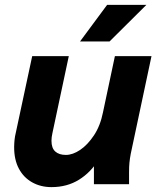

<svg xmlns="http://www.w3.org/2000/svg" viewBox="-20 -755 655 787"><path d="M38 -151Q38 -165 39.5 -180.5Q41 -196 45 -212L112 -525H262L195 -210Q193 -201 192 -193.5Q191 -186 191 -178Q191 -148 206.5 -134Q222 -120 250 -120Q278 -120 308.5 -140.5Q339 -161 365 -200Q391 -239 402 -294L451 -525H601L516 -125Q512 -104 510.5 -87.5Q509 -71 509 -49V0H365V-111L384 -101Q353 -49 304 -18.5Q255 12 191 12Q147 12 112 -7.5Q77 -27 57.5 -63.5Q38 -100 38 -151ZM308 -585 419 -735H580L429 -585Z"/></svg>

Font: Radio Canada
Style: Italic
Weight: 400
Italic angle: -12°
Designer: Charles Daoud, Etienne Aubert Bonn, Alexandre Saumier Demers, Jacques Le Bailly
Foundry: Radio-Canada
Version: Version 2.104;gftools[0.9.28.dev5+ged2979d]